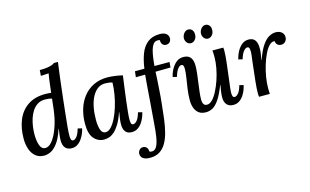

<svg xmlns="http://www.w3.org/2000/svg" viewBox="-115 -1090 2726 1691"><g transform="rotate(-15 1247.5 -244.5)"><path d="M174 11Q127 11 96 -14.5Q65 -40 50 -83.5Q35 -127 35 -179Q35 -276 66.5 -351Q98 -426 161.5 -468.5Q225 -511 321 -511Q333 -511 348 -510Q363 -509 374 -508Q379 -547 382.5 -580.5Q386 -614 390 -639.5Q394 -665 397 -679Q380 -678 360.5 -677Q341 -676 325 -675L329 -727Q374 -727 400.5 -731.5Q427 -736 442 -742Q457 -748 465 -755H502Q493 -692 483.5 -614Q474 -536 462 -430Q455 -364 448 -301Q441 -238 436 -185Q431 -132 431 -98Q431 -80 435.5 -66.5Q440 -53 454 -53Q469 -53 486.5 -73.5Q504 -94 518 -144L556 -135Q553 -116 543 -91.5Q533 -67 517 -43.5Q501 -20 478 -4.5Q455 11 424 11Q387 11 366.5 -12Q346 -35 346 -79Q346 -105 349 -130Q352 -155 357 -185H355Q329 -105 297.5 -62.5Q266 -20 234.5 -4.5Q203 11 174 11ZM200 -51Q230 -51 258 -83Q286 -115 308.5 -168.5Q331 -222 345 -285Q352 -320 357.5 -362.5Q363 -405 368 -456Q355 -461 337.5 -463Q320 -465 305 -465Q266 -465 237.5 -447Q209 -429 189.5 -399.5Q170 -370 158.5 -334Q147 -298 142 -261Q137 -224 137 -191Q137 -129 152 -90Q167 -51 200 -51Z M886 -511Q916 -511 952.5 -506Q989 -501 1024 -493Q1017 -440 1009 -382.5Q1001 -325 994.5 -270.5Q988 -216 983.5 -172Q979 -128 979 -103Q979 -84 982.5 -68.5Q986 -53 1002 -53Q1018 -53 1036 -73.5Q1054 -94 1068 -144L1105 -135Q1101 -116 1091.5 -91.5Q1082 -67 1066 -43.5Q1050 -20 1026.5 -4.5Q1003 11 972 11Q934 11 915 -12Q896 -35 896 -79Q896 -103 900 -131Q904 -159 909 -188H907Q885 -124 861 -85Q837 -46 813 -25Q789 -4 765.5 3.5Q742 11 720 11Q666 11 628.5 -30.5Q591 -72 591 -166Q591 -235 609.5 -297.5Q628 -360 665.5 -408Q703 -456 758.5 -483.5Q814 -511 886 -511ZM853 -465Q814 -465 784 -442.5Q754 -420 733.5 -380Q713 -340 703 -287.5Q693 -235 693 -175Q693 -119 705.5 -83.5Q718 -48 749 -48Q774 -48 798.5 -73.5Q823 -99 844.5 -142Q866 -185 882.5 -238.5Q899 -292 908.5 -348Q918 -404 919 -455Q907 -460 889.5 -462.5Q872 -465 853 -465Z M1426 -760Q1466 -761 1487.5 -745Q1509 -729 1509 -701Q1509 -692 1504.5 -680.5Q1500 -669 1489.5 -661.5Q1479 -654 1462 -654Q1442 -654 1429.5 -669Q1417 -684 1419 -708Q1416 -709 1409 -710.5Q1402 -712 1395 -711Q1373 -710 1359 -692Q1345 -674 1336.5 -645Q1328 -616 1322.5 -578.5Q1317 -541 1314 -500H1451L1447 -451L1310 -449Q1309 -417 1306.5 -380Q1304 -343 1301.5 -303Q1299 -263 1296 -225Q1293 -187 1289 -154Q1283 -90 1275 -28Q1267 34 1253.5 88Q1240 142 1217 183Q1194 224 1158 247.5Q1122 271 1068 271Q1027 271 1005.5 255.5Q984 240 984 212Q984 203 989 191.5Q994 180 1004.5 171.5Q1015 163 1032 164Q1052 165 1064 179Q1076 193 1075 215Q1084 221 1098 221Q1127 221 1143 190.5Q1159 160 1167.5 106.5Q1176 53 1180.5 -15.5Q1185 -84 1192 -160Q1195 -192 1197.5 -229Q1200 -266 1203 -305Q1206 -344 1209 -380.5Q1212 -417 1215 -448L1130 -447L1136 -500H1222Q1232 -574 1254 -632.5Q1276 -691 1318 -725Q1360 -759 1426 -760Z M1649 11Q1608 11 1583.5 -7.5Q1559 -26 1547.5 -57.5Q1536 -89 1536 -127Q1536 -177 1543.5 -229.5Q1551 -282 1558.5 -329Q1566 -376 1566 -407Q1566 -425 1561.5 -436Q1557 -447 1543 -447Q1529 -447 1512 -426.5Q1495 -406 1480 -356L1444 -365Q1447 -384 1457 -408.5Q1467 -433 1483.5 -456.5Q1500 -480 1523.5 -495.5Q1547 -511 1579 -511Q1624 -511 1644 -484.5Q1664 -458 1664 -409Q1664 -380 1659.5 -340Q1655 -300 1649 -257.5Q1643 -215 1638.5 -175.5Q1634 -136 1634 -107Q1634 -95 1637 -81.5Q1640 -68 1649 -59.5Q1658 -51 1674 -51Q1699 -51 1723 -75.5Q1747 -100 1768.5 -142Q1790 -184 1807.5 -235Q1825 -286 1835 -339.5Q1845 -393 1845 -441Q1845 -455 1844.5 -471Q1844 -487 1842 -500H1941Q1943 -488 1943 -481.5Q1943 -475 1943 -467Q1943 -448 1941 -422.5Q1939 -397 1935 -360Q1931 -323 1924 -270Q1918 -222 1914.5 -192Q1911 -162 1908.5 -143.5Q1906 -125 1905.5 -113.5Q1905 -102 1905 -92Q1905 -75 1910 -64.5Q1915 -54 1927 -54Q1942 -54 1960 -74Q1978 -94 1992 -144L2029 -135Q2025 -116 2016 -91.5Q2007 -67 1991 -43.5Q1975 -20 1952 -4.5Q1929 11 1898 11Q1860 11 1839 -12Q1818 -35 1818 -79Q1818 -105 1822.5 -132.5Q1827 -160 1832 -190H1830Q1799 -110 1769.5 -66Q1740 -22 1710.5 -5.5Q1681 11 1649 11ZM1833 -611Q1812 -611 1797.5 -628Q1783 -645 1783 -670Q1785 -696 1801.5 -715Q1818 -734 1839 -734Q1862 -734 1875.5 -716.5Q1889 -699 1887 -674Q1887 -648 1870.5 -629.5Q1854 -611 1833 -611ZM1677 -611Q1656 -611 1641.5 -628Q1627 -645 1627 -670Q1629 -696 1645.5 -715Q1662 -734 1683 -734Q1706 -734 1719.5 -716.5Q1733 -699 1731 -674Q1731 -648 1715 -629.5Q1699 -611 1677 -611Z M2133 0Q2132 -12 2131.5 -18.5Q2131 -25 2131 -33Q2131 -52 2132.5 -77.5Q2134 -103 2138 -140Q2142 -177 2148 -230Q2154 -286 2158 -318.5Q2162 -351 2164.5 -370Q2167 -389 2167 -399Q2167 -418 2163.5 -432.5Q2160 -447 2144 -447Q2130 -447 2112 -426.5Q2094 -406 2079 -356L2042 -365Q2046 -384 2055.5 -408.5Q2065 -433 2081 -456.5Q2097 -480 2120 -495.5Q2143 -511 2174 -511Q2214 -511 2233 -484Q2252 -457 2250 -405Q2250 -385 2246 -360Q2242 -335 2237 -306H2239Q2268 -389 2298.5 -433Q2329 -477 2360 -494Q2391 -511 2420 -511Q2453 -511 2474 -494Q2495 -477 2495 -447Q2495 -426 2480.5 -409Q2466 -392 2442 -392Q2422 -392 2408 -404Q2394 -416 2393 -438Q2368 -442 2344.5 -419Q2321 -396 2300.5 -354Q2280 -312 2264 -260Q2248 -208 2239 -154Q2230 -100 2230 -53Q2230 -38 2230.5 -25.5Q2231 -13 2232 0Z"/></g></svg>

Font: Lora Medium
Style: Italic
Weight: 500
Italic angle: -3°
Designer: Olga Karpushina, Alexei Vanyashin (Cyrillic)
Foundry: Cyreal
Version: Version 3.004